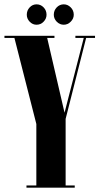

<svg xmlns="http://www.w3.org/2000/svg" viewBox="-28 -865 458 885"><path d="M94 0V-10H139.5V-293.5L38.5 -690H-7.5V-700H223V-690H189.5L269.5 -345.5L358 -690H319.5V-700H410V-690H369L274.5 -317V-10H316.5V0ZM266 -751Q247 -751 233.5 -765Q220 -779 220 -797Q220 -817 233.5 -831Q247 -845 266 -845Q284 -845 298 -831Q312 -817 312 -797Q312 -779 298 -765Q284 -751 266 -751ZM140.5 -751Q122 -751 108.8 -765Q95.5 -779 95.5 -797Q95.5 -817 108.8 -831Q122 -845 140.5 -845Q159.5 -845 173 -831Q186.5 -817 186.5 -797Q186.5 -779 173 -765Q159.5 -751 140.5 -751Z"/></svg>

Font: Imbue 100pt ExtraBold
Style: Regular
Weight: 800
Designer: Tyler Finck
Foundry: Etcetera Type Company
Version: Version 1.102; ttfautohint (v1.8.3)